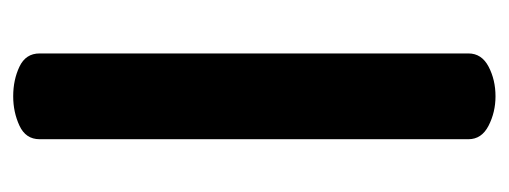

<svg xmlns="http://www.w3.org/2000/svg" viewBox="-260 -511 771 291"><g transform="rotate(-90 125.5 -365.5)"><path d="M125 0Q101 0 80.5 -10.5Q60 -21 60 -41V-691Q60 -712 80.5 -721.5Q101 -731 125 -731Q150 -731 170 -721.5Q190 -712 190 -691V-41Q190 -21 170 -10.5Q150 0 125 0Z"/></g></svg>

Font: Dosis ExtraLight
Style: Bold
Weight: 700
Version: Version 3.001; ttfautohint (v1.8.2)